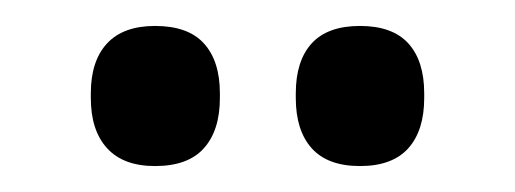

<svg xmlns="http://www.w3.org/2000/svg" viewBox="-20 -689 397 148"><path d="M99.5 -561Q75 -561 62.5 -574.8Q50 -588.5 50 -613.5V-617Q50 -642 62.5 -655.5Q75 -669 99.5 -669Q125 -669 137.2 -655.5Q149.5 -642 149.5 -617V-613.5Q149.5 -588.5 137.2 -574.8Q125 -561 99.5 -561ZM257.5 -561Q232.5 -561 220.2 -574.8Q208 -588.5 208 -613.5V-617Q208 -642 220.2 -655.5Q232.5 -669 257.5 -669Q282.5 -669 294.8 -655.5Q307 -642 307 -617V-613.5Q307 -588.5 294.8 -574.8Q282.5 -561 257.5 -561Z"/></svg>

Font: Anek Gujarati Medium Medium
Style: Regular
Weight: 500
Version: Version 1.003